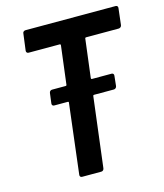

<svg xmlns="http://www.w3.org/2000/svg" viewBox="-106 -780 733 860"><g transform="rotate(-15 260.5 -350.0)"><path d="M512 -611 521 -688C522 -695 518 -700 511 -700H93C86 -700 80 -695 80 -688L70 -611C69 -604 74 -599 80 -599H225C228 -599 229 -597 229 -594L207 -417C207 -414 205 -412 202 -412H139C132 -412 127 -407 126 -400L120 -353C119 -346 123 -341 130 -341H193C196 -341 198 -339 197 -336L158 -12C157 -5 161 0 168 0H257C264 0 269 -5 270 -12L310 -336C310 -339 312 -341 315 -341H407C413 -341 419 -346 420 -353L425 -400C426 -407 422 -412 415 -412H324C321 -412 320 -414 320 -417L342 -594C342 -597 344 -599 347 -599H498C505 -599 511 -604 512 -611Z"/></g></svg>

Font: Barlow Semi Condensed SemiBold
Style: Italic
Weight: 600
Width: 4
Italic angle: -7°
Designer: Jeremy Tribby
Foundry: Tribby Type
Version: Version 1.422;hotconv 1.0.109;makeotfexe 2.5.65596